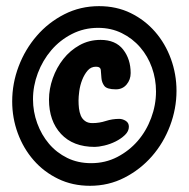

<svg xmlns="http://www.w3.org/2000/svg" viewBox="-20 -764 612 622"><path d="M551.8 -469.7Q551.8 -412.1 530.8 -356.4Q509.8 -300.8 472.2 -257.8Q434.6 -214.8 383.3 -188.5Q332 -162.1 271.5 -162.1Q214.8 -162.1 168.5 -184.6Q122.1 -207 88.9 -245.1Q55.7 -283.2 37.6 -332.5Q19.5 -381.8 19.5 -435.5Q19.5 -494.1 40.5 -549.3Q61.5 -604.5 99.1 -647.9Q136.7 -691.4 188.5 -717.8Q240.2 -744.1 300.8 -744.1Q357.4 -744.1 403.3 -721.7Q449.2 -699.2 482.4 -661.1Q515.6 -623 533.7 -573.2Q551.8 -523.4 551.8 -469.7ZM485.4 -467.8Q485.4 -507.8 472.2 -544.9Q459 -582 434.1 -610.8Q409.2 -639.6 374.5 -656.7Q339.8 -673.8 297.9 -673.8Q252 -673.8 212.9 -653.8Q173.8 -633.8 146 -601.1Q118.2 -568.4 102.5 -526.9Q86.9 -485.4 86.9 -442.4Q86.9 -402.3 100.6 -364.7Q114.3 -327.1 138.7 -298.3Q163.1 -269.5 197.8 -252.4Q232.4 -235.4 275.4 -235.4Q321.3 -235.4 359.9 -255.4Q398.4 -275.4 426.3 -307.6Q454.1 -339.8 469.7 -381.8Q485.4 -423.8 485.4 -467.8ZM403.3 -527.3Q403.3 -505.9 390.1 -490.2Q377 -474.6 355.5 -474.6Q326.2 -474.6 317.9 -485.8Q309.6 -497.1 308.6 -511.2Q307.6 -525.4 306.6 -536.6Q305.7 -547.9 291 -547.9Q274.4 -547.9 263.7 -535.2Q252.9 -522.5 246.1 -504.9Q239.3 -487.3 236.8 -468.8Q234.4 -450.2 234.4 -438.5Q234.4 -425.8 235.8 -413.1Q237.3 -400.4 241.7 -389.6Q246.1 -378.9 255.4 -372.1Q264.6 -365.2 279.3 -365.2Q301.8 -365.2 322.8 -372.1Q343.8 -378.9 366.2 -378.9Q377 -378.9 387.2 -372.6Q397.5 -366.2 397.5 -353.5Q397.5 -338.9 384.8 -326.7Q372.1 -314.5 354.5 -305.7Q336.9 -296.9 317.9 -292.5Q298.8 -288.1 287.1 -288.1Q216.8 -288.1 177.7 -330.1Q138.7 -372.1 138.7 -441.4Q138.7 -475.6 150.9 -510.3Q163.1 -544.9 185.1 -572.8Q207 -600.6 237.8 -617.7Q268.6 -634.8 305.7 -634.8Q354.5 -634.8 378.9 -603.5Q403.3 -572.3 403.3 -527.3Z"/></svg>

Font: Chewy
Style: Regular
Weight: 400
Version: Version 1.001